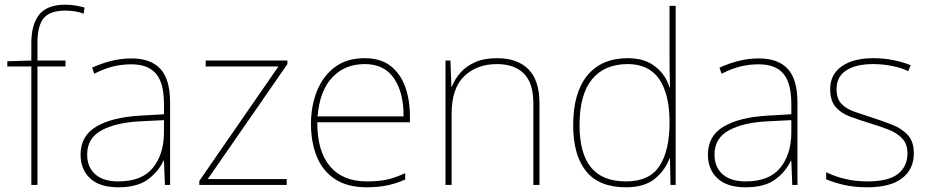

<svg xmlns="http://www.w3.org/2000/svg" viewBox="-20 -785 3946 815"><path d="M258 -503H139V0H113V-503H11V-525L113 -528V-603Q113 -681 146.5 -723Q180 -765 257 -765Q282 -765 301 -761.5Q320 -758 339 -753L335 -727Q317 -734 296.5 -737Q276 -740 257 -740Q193 -740 166 -708.5Q139 -677 139 -603V-528H258Z M538 -537Q620 -537 661 -492.5Q702 -448 702 -350V0H680L676 -103H674Q653 -57 608 -23.5Q563 10 482 10Q403 10 362.5 -28Q322 -66 322 -129Q322 -208 388.5 -247.5Q455 -287 573 -294L676 -300V-343Q676 -433 642 -472.5Q608 -512 538 -512Q498 -512 460.5 -503Q423 -494 380 -472L371 -498Q411 -516 452.5 -526.5Q494 -537 538 -537ZM575 -270Q473 -265 411.5 -232Q350 -199 350 -129Q350 -76 384 -45.5Q418 -15 482 -15Q582 -15 628.5 -72Q675 -129 676 -220V-275Z M1197 0H826V-17L1162 -503H853V-528H1200V-513L862 -25H1197Z M1528 -538Q1596 -538 1638 -505Q1680 -472 1700 -416.5Q1720 -361 1720 -291V-266H1327Q1326 -145 1380 -80Q1434 -15 1537 -15Q1585 -15 1619.5 -22Q1654 -29 1700 -50V-23Q1662 -6 1623.5 2Q1585 10 1537 10Q1454 10 1401.5 -25Q1349 -60 1324.5 -121Q1300 -182 1300 -259Q1300 -334 1325 -397.5Q1350 -461 1400.5 -499.5Q1451 -538 1528 -538ZM1528 -513Q1444 -513 1390.5 -456.5Q1337 -400 1328 -291H1693Q1694 -390 1653 -451.5Q1612 -513 1528 -513Z M2090 -538Q2176 -538 2223 -491Q2270 -444 2270 -346V0H2244V-345Q2244 -433 2203.5 -473Q2163 -513 2090 -513Q2004 -513 1950.5 -461.5Q1897 -410 1897 -302V0H1871V-528H1892L1896 -417H1898Q1910 -448 1933.5 -475.5Q1957 -503 1995.5 -520.5Q2034 -538 2090 -538Z M2637 10Q2523 10 2468 -58Q2413 -126 2413 -254Q2413 -391 2473 -464.5Q2533 -538 2645 -538Q2717 -538 2761.5 -502.5Q2806 -467 2822 -414H2824Q2823 -448 2822.5 -480Q2822 -512 2822 -543V-760H2848V0H2826L2824 -113H2822Q2804 -63 2760 -26.5Q2716 10 2637 10ZM2637 -15Q2737 -15 2779.5 -80.5Q2822 -146 2822 -263V-266Q2822 -386 2778 -449.5Q2734 -513 2645 -513Q2546 -513 2493 -448.5Q2440 -384 2440 -254Q2440 -134 2488.5 -74.5Q2537 -15 2637 -15Z M3201 -537Q3283 -537 3324 -492.5Q3365 -448 3365 -350V0H3343L3339 -103H3337Q3316 -57 3271 -23.5Q3226 10 3145 10Q3066 10 3025.5 -28Q2985 -66 2985 -129Q2985 -208 3051.5 -247.5Q3118 -287 3236 -294L3339 -300V-343Q3339 -433 3305 -472.5Q3271 -512 3201 -512Q3161 -512 3123.5 -503Q3086 -494 3043 -472L3034 -498Q3074 -516 3115.5 -526.5Q3157 -537 3201 -537ZM3238 -270Q3136 -265 3074.5 -232Q3013 -199 3013 -129Q3013 -76 3047 -45.5Q3081 -15 3145 -15Q3245 -15 3291.5 -72Q3338 -129 3339 -220V-275Z M3859 -134Q3859 -67 3809.5 -28.5Q3760 10 3661 10Q3606 10 3561 -0.5Q3516 -11 3487 -24V-54Q3567 -15 3661 -15Q3752 -15 3792 -47Q3832 -79 3832 -134Q3832 -173 3810.5 -196.5Q3789 -220 3752.5 -234.5Q3716 -249 3672 -262Q3626 -276 3587.5 -290.5Q3549 -305 3526.5 -331.5Q3504 -358 3504 -407Q3504 -469 3553 -503.5Q3602 -538 3686 -538Q3733 -538 3774 -529.5Q3815 -521 3846 -508L3835 -483Q3807 -497 3766.5 -505Q3726 -513 3686 -513Q3614 -513 3572.5 -486.5Q3531 -460 3531 -407Q3531 -366 3551.5 -344.5Q3572 -323 3606.5 -311Q3641 -299 3681 -286Q3725 -272 3766 -256Q3807 -240 3833 -212.5Q3859 -185 3859 -134Z"/></svg>

Font: Noto Sans Sinhala UI Thin
Style: Regular
Weight: 100
Designer: Jelle Bosma - Monotype Design Team
Foundry: Monotype Imaging Inc.
Version: Version 2.006; ttfautohint (v1.8.4.7-5d5b)